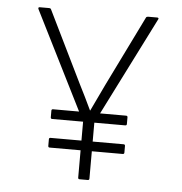

<svg xmlns="http://www.w3.org/2000/svg" viewBox="-49 -702 710 749"><g transform="rotate(5 306.0 -327.5)"><path d="M290 0Q284 0 284 -6V-225L72 -648Q71 -651 72 -653Q73 -655 76 -655H114Q119 -655 121 -651L257 -373Q270 -348 282.5 -322Q295 -296 307 -271H308Q320 -297 333 -323.5Q346 -350 358 -376L493 -651Q495 -655 501 -655H537Q540 -655 541.5 -653Q543 -651 541 -648L328 -225V-6Q328 0 322 0ZM163 -113Q157 -113 157 -119V-145Q157 -151 163 -151H449Q455 -151 455 -145V-119Q455 -113 449 -113ZM163 -225Q157 -225 157 -231V-257Q157 -263 163 -263H449Q455 -263 455 -257V-231Q455 -225 449 -225Z"/></g></svg>

Font: Sofia Sans ExtraLight
Style: Regular
Weight: 250
Version: Version 4.100-B